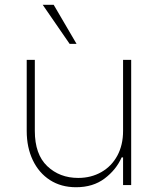

<svg xmlns="http://www.w3.org/2000/svg" viewBox="-20 -776 652 805"><path d="M530 0H496V-116H490Q467 -64 418.5 -27.5Q370 9 299 9Q236 9 189.5 -21Q143 -51 117.5 -104.5Q92 -158 92 -227V-525H126V-227Q126 -129 178 -79.5Q230 -30 308 -30Q362 -30 405 -54.5Q448 -79 472 -123.5Q496 -168 496 -227V-525H530ZM159 -756H205L301 -592H272Z"/></svg>

Font: Be Vietnam Thin
Style: Regular
Weight: 100
Designer: Gabriel Lam
Foundry: TypeRant
Version: Version 4.000